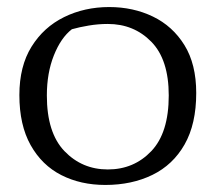

<svg xmlns="http://www.w3.org/2000/svg" viewBox="-20 -517 612 545"><path d="M537 -253Q537 -165 504 -107Q471 -49 412.5 -20.5Q354 8 279 8Q209 8 154 -20Q99 -48 67 -105Q35 -162 35 -247Q35 -329 69.5 -384.5Q104 -440 162 -468.5Q220 -497 290 -497Q358 -497 414 -470Q470 -443 503.5 -389Q537 -335 537 -253ZM113 -246Q113 -140 163 -88Q213 -36 286 -36Q360 -36 409.5 -88Q459 -140 459 -246Q459 -348 409.5 -398.5Q360 -449 286 -449Q259 -449 232 -444.5Q205 -440 184 -434Q153 -410 133 -360Q113 -310 113 -246Z"/></svg>

Font: Mate SC
Style: Regular
Weight: 400
Designer: Eduardo Rodriguez Tunni
Foundry: Eduardo Rodriguez Tunni
Version: Version 1.003; ttfautohint (v1.8.4.7-5d5b);gftools[0.9.24]